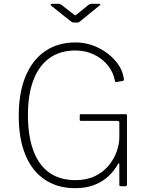

<svg xmlns="http://www.w3.org/2000/svg" viewBox="-20 -974 770 1004"><path d="M373 10Q281 10 214.5 -34.5Q148 -79 113 -163.5Q78 -248 78 -368Q78 -491 114.5 -577Q151 -663 217.5 -707.5Q284 -752 374 -752Q436 -752 491.5 -725.5Q547 -699 584.5 -655Q622 -611 628 -559Q628 -556 627.5 -554Q627 -552 623 -551L588 -545Q586 -544 584 -545.5Q582 -547 581 -551Q573 -596 544 -632Q515 -668 471 -689Q427 -710 374 -710Q294 -710 238.5 -670Q183 -630 154.5 -554.5Q126 -479 126 -374Q126 -264 154 -187.5Q182 -111 237.5 -71.5Q293 -32 374 -32Q433 -32 476.5 -53Q520 -74 548 -108Q576 -142 590 -181Q604 -220 604 -255V-334Q604 -342 593 -342H404Q400 -342 398.5 -343.5Q397 -345 397 -348V-371Q397 -377 402 -377H638Q641 -377 642.5 -375.5Q644 -374 644 -371V-11Q644 -4 641.5 -2Q639 0 634 0H617Q611 0 607.5 -1Q604 -2 604 -9V-115Q604 -120 601.5 -120Q599 -120 596 -115Q577 -80 546 -51.5Q515 -23 472 -6.5Q429 10 373 10ZM442 -948Q446 -951 449.5 -952.5Q453 -954 457 -954H498Q511 -954 499 -944L401 -864Q398 -862 394.5 -859Q391 -856 385 -856H367Q360 -856 356 -858.5Q352 -861 347 -865L248 -944Q244 -948 244.5 -951Q245 -954 250 -954H287Q292 -954 294.5 -953Q297 -952 302 -948L364 -900Q372 -894 374 -894Q376 -894 383 -900Z"/></svg>

Font: Libre Franklin Thin
Style: Regular
Weight: 100
Designer: Pablo Impallari, Rodrigo Fuenzalida, Nhung Nguyen
Foundry: Impallari Type
Version: Version 3.000